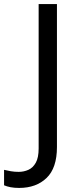

<svg xmlns="http://www.w3.org/2000/svg" viewBox="-98 -734 391 944"><path d="M-4 190Q-28 190 -46 186.5Q-64 183 -78 177V101Q-62 105 -44 108Q-26 111 -6 111Q19 111 41.5 101Q64 91 78 66Q92 41 92 -4V-714H182V-11Q182 92 131 141Q80 190 -4 190Z"/></svg>

Font: Noto Znamenny Musical Notation
Style: Regular
Weight: 400
Version: Version 1.003; ttfautohint (v1.8.4.7-5d5b)